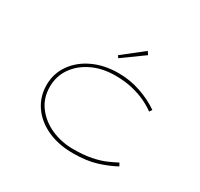

<svg xmlns="http://www.w3.org/2000/svg" viewBox="-155 -931 1182 1136"><g transform="rotate(30 435.5 -363.0)"><path d="M466 10Q367 10 291 -25Q215 -60 172.5 -122Q130 -184 130 -263Q130 -341 173.5 -403Q217 -465 293 -500.5Q369 -536 466 -536Q543 -536 615.5 -511.5Q688 -487 746 -447L734 -429Q708 -449 668 -468.5Q628 -488 575 -501Q522 -514 456 -514Q368 -514 299 -481Q230 -448 191 -391.5Q152 -335 152 -263Q152 -187 194 -130.5Q236 -74 305 -43Q374 -12 456 -12Q528 -12 579.5 -22.5Q631 -33 668 -49Q705 -65 733 -80L744 -60Q691 -31 624.5 -10.5Q558 10 466 10ZM418 -611 408 -626 548 -736 562 -715Z"/></g></svg>

Font: Lexend Zetta Thin
Style: Regular
Weight: 250
Version: Version 1.007